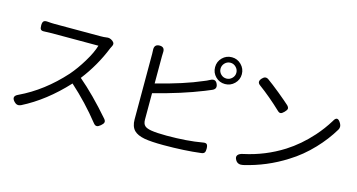

<svg xmlns="http://www.w3.org/2000/svg" viewBox="-85 -1155 2832 1525"><g transform="rotate(15 1331.5 -392.5)"><path d="M88 -10Q50 -50 102 -73Q294 -164 453 -341Q504 -400 550 -476Q598 -555 615 -614H424H233Q211 -614 171 -612Q149 -610 141 -620Q134 -628 134 -652.5Q134 -677 143 -686.5Q152 -696 176 -694Q206 -691 233 -691H612Q640 -691 659 -694Q686 -700 711 -681L713 -679Q734 -663 721 -639Q713 -625 711 -619Q649 -464 546 -331Q670 -226 809 -66Q823 -50 819 -37Q816 -25 797.5 -9.5Q779 6 767 6Q753 7 739 -11Q629 -150 494 -271Q330 -93 144 1Q112 16 88 -10Z M1318 15Q1218 15 1161 5Q1102 -6 1074 -34Q1044 -65 1044 -123V-392V-662Q1044 -680 1043 -689Q1038 -741 1085 -741Q1129 -741 1125 -694Q1124 -683 1124 -662V-440Q1351 -497 1496 -560Q1518 -568 1542 -581Q1584 -604 1601 -563Q1617 -525 1578 -509Q1547 -495 1525 -487Q1353 -418 1124 -360V-144Q1124 -108 1141 -93Q1155 -79 1193 -72Q1241 -64 1322 -64Q1492 -64 1615 -86Q1639 -91 1648 -81.5Q1657 -72 1657 -45Q1657 -24 1651 -15Q1644 -4 1625 -2Q1491 15 1318 15ZM1664 -580Q1618 -580 1586 -612Q1554 -644 1554 -690Q1554 -736 1586 -768Q1618 -800 1664 -800Q1709 -800 1741.5 -767.5Q1774 -735 1774 -689.5Q1774 -644 1741.5 -612Q1709 -580 1664 -580ZM1664 -625Q1690 -625 1709.5 -644Q1729 -663 1729 -689.5Q1729 -716 1709.5 -735.5Q1690 -755 1664 -755Q1637 -755 1618 -735.5Q1599 -716 1599 -689.5Q1599 -663 1618 -644Q1637 -625 1664 -625Z M1909 -17Q1893 -42 1905 -59Q1917 -75 1948 -81Q2121 -118 2268 -211Q2375 -279 2467 -382Q2524 -446 2568 -518Q2596 -572 2628 -515Q2643 -489 2629 -464Q2574 -372 2497 -291Q2412 -201 2313 -140Q2155 -39 1970 4Q1928 13 1909 -17ZM2126 -483Q2031 -573 1937 -642Q1905 -665 1936 -698Q1960 -724 1986 -707Q2027 -678 2091 -626Q2159 -570 2185 -546Q2199 -532 2198 -519Q2196 -507 2179.5 -490.5Q2163 -474 2153 -472Q2140 -469 2126 -483Z"/></g></svg>

Font: GenSenRounded TW R
Style: Regular
Weight: 400
Version: Version 1.501;PS 1;hotconv 16.6.51;makeotf.lib2.5.65220